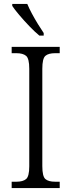

<svg xmlns="http://www.w3.org/2000/svg" viewBox="-20 -951 362 971"><path d="M39 0V-32H63Q96 -32 112 -45.5Q128 -59 128 -110V-603Q128 -655 112 -668.5Q96 -682 63 -682H39V-714H282V-682H259Q225 -682 209.5 -668.5Q194 -655 194 -603V-111Q194 -59 209.5 -45.5Q225 -32 259 -32H282V0ZM179 -771Q157 -789 129.5 -817.5Q102 -846 77.5 -875Q53 -904 42 -921V-931H118Q127 -909 141.5 -882Q156 -855 172 -829Q188 -803 201 -784V-771Z"/></svg>

Font: Noto Serif Hebrew SemiCondensed Light
Style: Regular
Weight: 300
Width: 4
Designer: Monotype Design Team
Foundry: Monotype Imaging Inc.
Version: Version 2.004; ttfautohint (v1.8.4.7-5d5b)